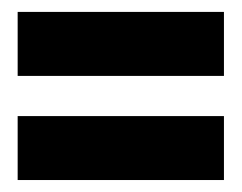

<svg xmlns="http://www.w3.org/2000/svg" viewBox="-20 -422 408 324"><path d="M9.8 -401.9H357.9V-293.9H9.8ZM9.8 -118.2V-226.1H357.9V-118.2Z"/></svg>

Font: Quaderni
Style: Regular
Weight: 400
Designer: Romain Laurent, Daphné Lejeune, Alexandre D’Hubert
Foundry: ESAD Valence
Version: Version 1.000;FEAKit 1.0